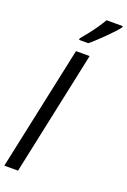

<svg xmlns="http://www.w3.org/2000/svg" viewBox="-184 -1045 733 1104"><g transform="rotate(20 182.0 -493.5)"><path d="M-1.5 0 160.6 -759.8H244.1L82.5 0ZM154.8 -826.7 155.8 -836.4Q177.7 -862.3 198 -888.4Q218.3 -914.6 235.4 -939.7Q252.4 -964.8 265.1 -986.8H364.3L363.3 -978.5Q353 -964.4 333.5 -943.4Q314 -922.4 291 -899.9Q268.1 -877.4 246.8 -857.7Q225.6 -837.9 210.9 -826.7Z"/></g></svg>

Font: Open Sans Condensed Medium
Style: Italic
Weight: 500
Width: 3
Italic angle: -12°
Designer: Monotype Design Team
Foundry: Monotype Imaging Inc.
Version: Version 3.000